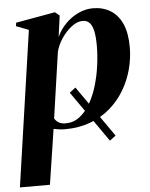

<svg xmlns="http://www.w3.org/2000/svg" viewBox="-70 -563 670 860"><g transform="rotate(-5 265.0 -132.5)"><path d="M431.5 59.5 404.5 80 244 -149.5 271 -170.5ZM-15.5 253.5 86 -446 30 -467.5 32 -483 209 -514.5 229 -498 216 -402.5Q230.5 -435 256 -461Q281.5 -487 313.8 -502.2Q346 -517.5 380 -517.5Q424 -517.5 458 -497Q492 -476.5 510.8 -435Q529.5 -393.5 529.5 -329.5Q529.5 -279 516.2 -229.8Q503 -180.5 477 -137Q451 -93.5 412.2 -60Q373.5 -26.5 322.2 -7.5Q271 11.5 208.5 11.5Q196 11.5 182.8 9.8Q169.5 8 157.5 5.5L119.5 253.5ZM164 -41Q170 -30 182.2 -22.2Q194.5 -14.5 213.5 -14.5Q249 -14.5 276.5 -35.5Q304 -56.5 324.2 -91.5Q344.5 -126.5 357.5 -170.2Q370.5 -214 376.8 -260.5Q383 -307 383 -349.5Q383 -387.5 377.8 -413.2Q372.5 -439 360.8 -452Q349 -465 329 -465Q304.5 -465 279.2 -445.5Q254 -426 234.2 -396.8Q214.5 -367.5 207 -337.5Z"/></g></svg>

Font: Merriweather 144pt
Style: Bold Italic
Weight: 700
Italic angle: -7.8°
Version: Version 2.101